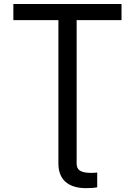

<svg xmlns="http://www.w3.org/2000/svg" viewBox="-20 -748 686 976"><path d="M47.9 -645.5H276.9V83.5C276.9 164.6 326.2 208.5 418.5 208.5C442.9 208.5 464.4 206.5 474.1 204.1V128.9C464.4 130.4 453.1 130.9 445.8 130.9C391.6 130.9 369.6 117.7 369.6 83.5V-645.5H597.7V-727.5H47.9Z"/></svg>

Font: Raveo
Style: Regular
Weight: 400
Designer: Jakub Foglar, Rasmus Andersson (Inter)
Foundry: Jakubfoglar.com
Version: Version 1.100;Glyphs 3.2.3 (3260)